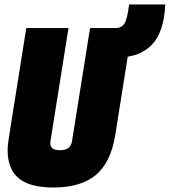

<svg xmlns="http://www.w3.org/2000/svg" viewBox="-20 -825 756 855"><path d="M217 10Q114 10 64 -30.5Q14 -71 14 -156Q14 -180 21 -222L97 -700H285L205 -198Q197 -156 247 -156Q296 -156 301 -198L381 -700H569L493 -222Q473 -101 406.5 -45.5Q340 10 217 10ZM484 -570 481 -700H494Q522 -700 534.5 -720.5Q547 -741 555 -805H716Q710 -681 656 -625.5Q602 -570 510 -570Z"/></svg>

Font: Georama Semi Condensed Black
Style: Italic
Weight: 900
Width: 4
Italic angle: -9°
Designer: Jean-Baptiste Levee
Foundry: Production Type
Version: Version 1.000